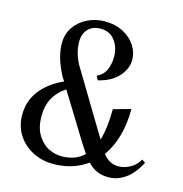

<svg xmlns="http://www.w3.org/2000/svg" viewBox="-107 -802 877 921"><g transform="rotate(15 331.5 -341.5)"><path d="M663 -99Q634 -42 594.5 -14Q555 14 510 14Q478 14 453.5 3.5Q429 -7 407 -31Q334 21 238 21Q183 21 136.5 -2.5Q90 -26 62 -69.5Q34 -113 34 -170Q34 -238 74 -290Q114 -342 187 -375L174 -395Q149 -443 139 -479.5Q129 -516 129 -550Q129 -597 154 -632Q179 -667 218.5 -685.5Q258 -704 301 -704Q355 -704 394.5 -683Q434 -662 455 -628.5Q476 -595 476 -559Q476 -515 441 -476Q406 -437 341 -422L331 -442Q364 -458 376 -488Q388 -518 388 -550Q388 -599 362 -632Q336 -665 292 -665Q251 -665 229 -640.5Q207 -616 207 -579Q207 -527 235 -472L428 -151Q447 -213 447 -307L533 -331Q533 -184 466 -90Q482 -69 501 -59Q520 -49 546 -49Q574 -50 601.5 -65Q629 -80 646 -110ZM378 -66 351 -107 207 -341Q125 -287 125 -189Q125 -129 148.5 -92Q172 -55 204 -40Q236 -25 266 -25Q337 -25 378 -66Z"/></g></svg>

Font: Amita
Style: Regular
Weight: 400
Designer: Eduardo Rodriguez Tunni, Modular Infotech, Brian J. Bonislawsky
Foundry: Eduardo Rodriguez Tunni, Modular Infotech, Brian J. Bonislawsky
Version: Version 1.004